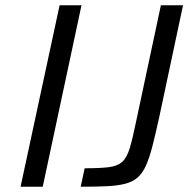

<svg xmlns="http://www.w3.org/2000/svg" viewBox="-20 -708 727 728"><path d="M58 0 206 -688H289L142 0ZM286 0 301 -70Q359 -70 392 -74Q425 -78 443 -94Q461 -110 472 -146.5Q483 -183 496 -247L590 -688H674L584 -265Q570 -201 558.5 -156Q547 -111 534 -81.5Q521 -52 502.5 -35.5Q484 -19 455.5 -11.5Q427 -4 386 -2Q345 0 286 0Z"/></svg>

Font: Saira SemiExpanded
Style: Italic
Weight: 400
Width: 6
Italic angle: -12°
Designer: Hector Gatti with collaboration of the Omnibus-Type team
Foundry: Omnibus-Type
Version: Version 1.101